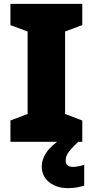

<svg xmlns="http://www.w3.org/2000/svg" viewBox="-20 -734 480 994"><path d="M406 0H34V-110L123 -144V-571L34 -604V-714H406V-604L317 -571V-144L406 -110ZM320 97Q320 115 330.5 122.5Q341 130 358 130Q371 130 388.5 126.5Q406 123 416 119V227Q400 232 379 236Q358 240 331 240Q274 240 235 209.5Q196 179 196 127Q196 93 219.5 56.5Q243 20 310 -25L385 0Q351 32 335.5 53Q320 74 320 97Z"/></svg>

Font: Noto Kufi Arabic Black
Style: Regular
Weight: 900
Designer: Monotype Design Team, David Williams, Khaled Hosny
Foundry: Google LLC
Version: Version 2.109; ttfautohint (v1.8.4.7-5d5b)